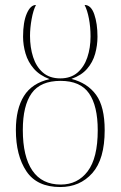

<svg xmlns="http://www.w3.org/2000/svg" viewBox="-20 -744 487 774"><path d="M223 10Q129 10 86.5 -53.5Q44 -117 44 -220Q44 -305 76.5 -357Q109 -409 180 -425Q140 -440 116.5 -467Q93 -494 83 -528Q73 -562 73 -596Q73 -655 88 -689.5Q103 -724 125 -724Q114 -703 107.5 -667Q101 -631 101 -599Q101 -553 113.5 -514Q126 -475 153 -451.5Q180 -428 223 -428Q265 -428 292 -451Q319 -474 332 -512.5Q345 -551 345 -597Q345 -635 338.5 -669Q332 -703 321 -724Q347 -724 360 -686.5Q373 -649 373 -596Q373 -561 363.5 -527Q354 -493 331 -466.5Q308 -440 268 -426Q333 -409 367.5 -361.5Q402 -314 402 -219Q402 -102 352 -46Q302 10 223 10ZM225 0Q293 0 333.5 -53.5Q374 -107 374 -219Q374 -317 339 -367.5Q304 -418 224 -418Q143 -418 107.5 -368Q72 -318 72 -220Q72 -113 110.5 -56.5Q149 0 225 0Z"/></svg>

Font: Noto Serif Display ExtraCondensed Thin
Style: Regular
Weight: 100
Width: 2
Designer: Monotype Design Team
Foundry: Monotype Imaging Inc.
Version: Version 2.009